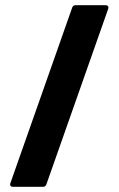

<svg xmlns="http://www.w3.org/2000/svg" viewBox="-20 -720 458 740"><path d="M30 0H146C153 0 157 -4 159 -10L397 -686C400 -695 395 -700 387 -700H271C264 -700 260 -696 258 -690L20 -14C17 -5 22 0 30 0Z"/></svg>

Font: Barlow Semi Condensed
Style: Bold
Weight: 700
Width: 4
Designer: Jeremy Tribby
Foundry: Tribby Type
Version: Version 1.422;hotconv 1.0.109;makeotfexe 2.5.65596